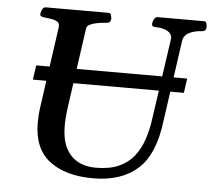

<svg xmlns="http://www.w3.org/2000/svg" viewBox="-51 -748 903 817"><g transform="rotate(5 400.5 -339.5)"><path d="M376 14.2Q256.8 14.2 188.7 -38.3Q120.6 -90.8 120.6 -201.7Q120.6 -216.8 121.6 -231.4Q122.6 -246.1 124 -257.3L174.3 -614.3Q176.3 -631.3 164.1 -637.9Q151.9 -644.5 135.3 -646.5Q118.7 -648.4 105.2 -650.4Q91.8 -652.3 91.3 -660.2Q91.3 -670.9 96.7 -681.9Q102.1 -692.9 111.8 -692.9H380.9Q388.2 -692.9 390.9 -684.6Q393.6 -676.3 393.6 -668.9Q393.6 -650.9 375 -649.9Q356 -648.9 337.2 -645.5Q318.4 -642.1 305.2 -635.7Q292 -629.4 290.5 -618.7L240.7 -266.1Q238.3 -246.6 237.1 -227.8Q235.8 -209 236.3 -192.9Q236.8 -116.2 274.9 -74Q313 -31.7 384.3 -31.7Q441.4 -31.7 481 -49.3Q520.5 -66.9 545.2 -97.9Q569.8 -128.9 584 -170.4Q598.1 -211.9 604.5 -259.8L654.3 -605Q656.2 -625.5 637.5 -637.5Q618.7 -649.4 584 -649.9Q568.8 -649.9 568.8 -660.2Q568.8 -670.9 574.7 -681.9Q580.6 -692.9 589.8 -692.9H788.6Q796.4 -692.9 798.6 -684.3Q800.8 -675.8 800.8 -669.4Q800.8 -650.4 782.7 -649.9Q749 -647.9 727.1 -636Q705.1 -624 702.1 -600.6L653.3 -257.3Q636.2 -111.3 565.9 -48.6Q495.6 14.2 376 14.2ZM84 -381.8 92.8 -443.4H737.8L729 -381.8Z"/></g></svg>

Font: Gelasio Medium
Style: Italic
Weight: 500
Italic angle: -8.5°
Designer: Eben Sorkin
Foundry: Eben Sorkin
Version: Version 1.008